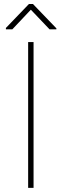

<svg xmlns="http://www.w3.org/2000/svg" viewBox="-20 -916 301 936"><path d="M143.6 -710.9V0H117.2V-710.9ZM140.6 -896.5 254.9 -777.8V-772.9H221.7L130.4 -868.7L40 -772.9H8.8V-779.8L121.1 -896.5Z"/></svg>

Font: Vazirmatn UI Thin
Style: Regular
Weight: 100
Designer: Saber Rastikerdar
Foundry: Saber Rastikerdar
Version: Version 33.003